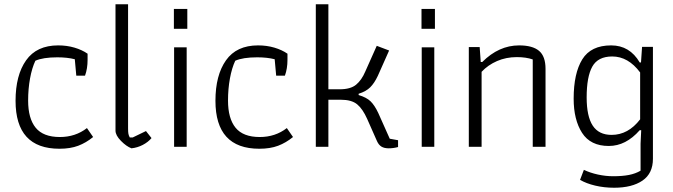

<svg xmlns="http://www.w3.org/2000/svg" viewBox="-20 -689 3160 901"><path d="M53 -216Q53 -336 102.5 -406Q152 -476 253 -476Q294 -476 329.5 -465.5Q365 -455 391 -437V-408Q391 -367 379 -334H338L331 -411Q296 -420 249 -420Q182 -420 146 -404Q130 -370 121 -321Q112 -272 112 -217Q112 -133 147.5 -89.5Q183 -46 261 -46Q334 -46 388 -88L417 -46Q384 -19 347 -5Q310 9 259 9Q53 9 53 -216Z M522 -76V-669H581V-86Q581 -70 582.5 -61.5Q584 -53 589 -44H603L665 -74L691 -41Q675 -22 650 -9Q625 4 597 7Q573 -2 547.5 -28Q522 -54 522 -76Z M796 -647H859V-554H796ZM797 -467H856V0H797Z M991 -216Q991 -336 1040.5 -406Q1090 -476 1191 -476Q1232 -476 1267.5 -465.5Q1303 -455 1329 -437V-408Q1329 -367 1317 -334H1276L1269 -411Q1234 -420 1187 -420Q1120 -420 1084 -404Q1068 -370 1059 -321Q1050 -272 1050 -217Q1050 -133 1085.5 -89.5Q1121 -46 1199 -46Q1272 -46 1326 -88L1355 -46Q1322 -19 1285 -5Q1248 9 1197 9Q991 9 991 -216Z M1749 -27 1703 -131Q1682 -178 1656 -199.5Q1630 -221 1579 -221H1521V0H1462V-669H1521V-270H1574Q1625 -270 1651 -291.5Q1677 -313 1694 -353L1748 -474L1806 -452L1753 -333Q1737 -299 1717.5 -279.5Q1698 -260 1663 -249V-243Q1700 -232 1719 -213.5Q1738 -195 1755 -159L1809 -38L1848 -31V1Q1826 7 1804 7Q1783 7 1770 -1Q1757 -9 1749 -27Z M1958 -647H2021V-554H1958ZM1959 -467H2018V0H1959Z M2180 -468H2231L2236 -398H2243Q2321 -476 2416 -476Q2479 -476 2509.5 -450.5Q2540 -425 2540 -366V0H2480V-410Q2449 -421 2405 -421Q2355 -421 2312.5 -402.5Q2270 -384 2240 -352V0H2180Z M2702 155 2720 108Q2749 122 2785.5 130Q2822 138 2857 138Q2901 138 2931.5 132Q2962 126 2986 112V-15L2989 -78H2982Q2917 -4 2837 -4Q2751 -4 2711.5 -65.5Q2672 -127 2672 -226Q2672 -345 2712.5 -410.5Q2753 -476 2848 -476Q2935 -476 2982 -396H2988L2993 -469H3044V56Q3044 125 2995 158.5Q2946 192 2862 192Q2815 192 2773 182Q2731 172 2702 155ZM2984 -129V-349Q2928 -424 2853 -424Q2786 -424 2759.5 -376.5Q2733 -329 2733 -232Q2733 -143 2761.5 -99.5Q2790 -56 2850 -56Q2928 -56 2984 -129Z"/></svg>

Font: Athiti
Style: Regular
Weight: 400
Designer: CadsonDemak Team
Foundry: CadsonDemak
Version: Version 1.032